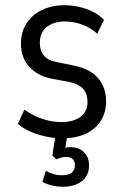

<svg xmlns="http://www.w3.org/2000/svg" viewBox="-20 -519 470 733"><path d="M219 9Q186 9 154 2Q122 -5 95 -17Q68 -29 48 -46L73 -100Q97 -84 120.5 -73.5Q144 -63 168 -58Q192 -53 216 -53Q260 -53 287 -73Q314 -93 314 -129Q314 -162 296.5 -180.5Q279 -199 245 -206L175 -219Q120 -231 90 -266Q60 -301 60 -352Q60 -397 81 -429.5Q102 -462 139.5 -480.5Q177 -499 227 -499Q255 -499 283 -492.5Q311 -486 335 -474Q359 -462 377 -443L351 -390Q333 -407 312.5 -417Q292 -427 270.5 -432Q249 -437 228 -437Q185 -437 158.5 -416Q132 -395 132 -355Q132 -326 147.5 -307Q163 -288 197 -282L265 -268Q326 -255 355.5 -219.5Q385 -184 385 -132Q385 -90 365 -58Q345 -26 307.5 -8.5Q270 9 219 9ZM221 194Q200 194 178 189Q156 184 142 175L155 133Q169 141 183.5 145.5Q198 150 215 150Q241 150 253.5 140.5Q266 131 266 112Q266 97 257.5 88.5Q249 80 232 80Q223 80 214 82.5Q205 85 195 89L180 75L194 -20H240L227 57L206 51Q214 47 226.5 45Q239 43 251 43Q271 43 286.5 51.5Q302 60 311 75.5Q320 91 320 113Q320 138 308 156Q296 174 273.5 184Q251 194 221 194Z"/></svg>

Font: Nunito Sans 10pt Condensed
Style: Regular
Weight: 400
Width: 3
Designer: Vernon Adams
Foundry: Vernon Adams
Version: Version 3.101;gftools[0.9.27]